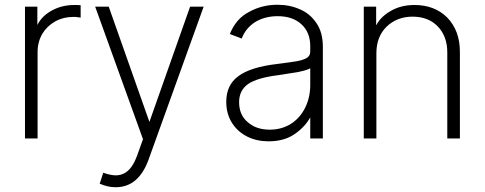

<svg xmlns="http://www.w3.org/2000/svg" viewBox="-20 -578 2038 807"><path d="M137 -550V-464H133Q150 -506 193 -531Q237 -557 292 -557H304Q313 -557 319 -556V-504L304 -506Q300 -507 290 -507Q247 -507 212 -488Q177 -468 158 -436Q138 -402 138 -359V4H85V-550Z M432 205Q417 202 399 194L414 148Q445 159 467 159Q485 159 501 151Q535 135 557 74L581 7L380 -550H437L610 -60H606L779 -550H836L604 94Q562 209 466 209Q447 209 432 205Z M1021 -3Q980 -23 956 -60Q931 -99 931 -150Q931 -221 982 -258Q1033 -296 1144 -309L1217 -319Q1247 -323 1267 -333Q1284 -342 1284 -361V-384Q1284 -442 1247 -476Q1210 -510 1147 -510Q1093 -510 1052 -485Q1012 -459 996 -416L946 -435Q972 -500 1027 -528Q1081 -558 1146 -558Q1198 -558 1240 -539Q1282 -522 1310 -481Q1337 -442 1337 -381V4H1284V-94H1289Q1267 -49 1222 -17Q1177 16 1109 16Q1060 16 1021 -3ZM1202 -57Q1240 -81 1262 -124Q1284 -168 1284 -221V-291Q1274 -284 1232 -275Q1209 -271 1149 -262Q1061 -251 1023 -225Q985 -198 985 -149Q985 -94 1022 -64Q1057 -33 1114 -33Q1163 -33 1202 -57Z M1509 4V-550H1561V-463H1557Q1575 -504 1619 -530Q1663 -557 1722 -557Q1807 -557 1860 -504Q1913 -449 1913 -360V4H1860V-358Q1860 -425 1820 -467Q1780 -508 1714 -508Q1649 -508 1605 -466Q1562 -424 1562 -354V4Z"/></svg>

Font: Sinter Light
Style: Regular
Weight: 300
Foundry: Adobe & rsms
Version: Version 1.000